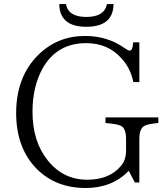

<svg xmlns="http://www.w3.org/2000/svg" viewBox="-20 -918 822 952"><path d="M765.1 -308.1Q716.8 -303.7 700.2 -295.9Q670.9 -283.7 670.9 -230V-13.2H648.9L618.2 -70.8Q536.1 14.2 404.8 14.2Q256.8 14.2 162.1 -80.6Q60.1 -184.6 60.1 -357.9Q60.1 -536.1 168.9 -645Q264.2 -739.7 401.9 -739.7Q511.7 -739.7 595.2 -681.2Q615.2 -667 623 -667Q638.2 -667 640.1 -708H670.9V-511.2H641.1Q627.4 -579.6 583 -627.9Q516.1 -704.1 407.2 -704.1Q261.7 -704.1 190.9 -578.1Q141.1 -487.3 141.1 -363.8Q141.1 -215.8 217.3 -122.1Q293.9 -26.9 412.1 -26.9Q522.9 -26.9 580.1 -95.7Q605 -125.5 605 -170.9V-230Q605 -280.8 580.1 -293.9Q562.5 -303.2 502.9 -308.1V-335.9H765.1ZM543 -897.9Q541.5 -785.2 408.2 -785.2Q275.4 -785.2 273.9 -897.9H307.1Q317.9 -834 408.2 -834Q498 -834 510.3 -897.9Z"/></svg>

Font: I.Ming
Style: Regular
Weight: 400
Designer: Ichiten Fonts Project
Version: Version 6.11; Dec 27, 2019